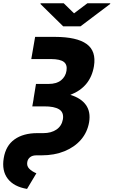

<svg xmlns="http://www.w3.org/2000/svg" viewBox="-36 -957 706 1195"><path d="M182.6 -727.5H305.7Q442.4 -727.1 503.2 -683.1Q564 -639.2 548.8 -545.4Q527.3 -415 401.9 -366.7Q468.8 -346.2 499 -303.5Q529.3 -260.7 518.6 -196.3Q507.8 -133.8 468 -87.6Q428.2 -41.5 365.5 -15.9Q302.7 9.8 222.7 9.8H190.4Q165.5 9.8 151.1 21.5Q136.7 33.2 133.8 51.3Q129.4 75.7 145.5 92.5Q161.6 109.4 190.4 121.6L132.3 218.8Q50.3 205.1 12.2 155.3Q-25.9 105.5 -12.7 26.9Q0 -50.8 54.7 -89.6Q109.4 -128.4 196.3 -128.4H233.4Q282.7 -128.4 315.4 -150.6Q348.1 -172.9 355.5 -214.4Q362.3 -257.8 331.8 -276.6Q301.3 -295.4 238.3 -294.9H165L173.3 -342.3H172.9L188 -434.6H266.1Q315.9 -434.6 344 -457.3Q372.1 -480 377.9 -516.6Q383.8 -554.7 361.1 -571.8Q338.4 -588.9 283.2 -589.4H158.7ZM360.8 -936.5 424.8 -874 507.8 -936.5H650.4L649.4 -932.1L464.8 -793H357.4L215.8 -932.1L216.8 -936.5Z"/></svg>

Font: Inter Display Extra Bold
Style: Italic
Weight: 800
Italic angle: -9.39999°
Designer: Rasmus Andersson
Foundry: rsms
Version: Version 4.000;git-4fc901f